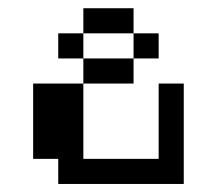

<svg xmlns="http://www.w3.org/2000/svg" viewBox="-20 -458 540 478"><path d="M187.5 -437.5H312.5V-375H187.5ZM125 -375H187.5V-312.5H125ZM312.5 -375H375V-312.5H312.5ZM187.5 -312.5H312.5V-250H187.5ZM62.5 -250H187.5V-62.5H375V-250H437.5V0H125V-62.5H62.5Z"/></svg>

Font: Half Eighties
Style: Regular
Weight: 400
Monospace: yes
Designer: Jayvee Enaguas (HarvettFox96)
Version: 20191127.01dev02